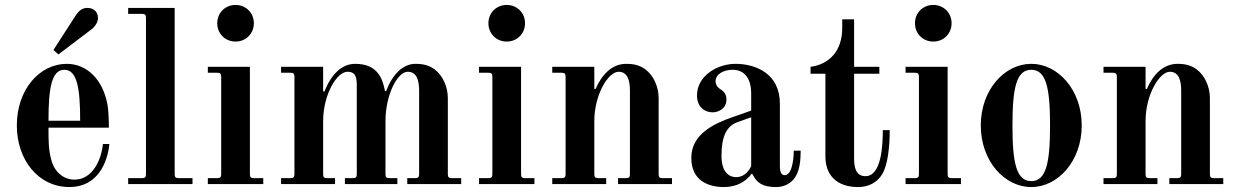

<svg xmlns="http://www.w3.org/2000/svg" viewBox="-20 -744 4996 776"><path d="M196 -542 216 -524 348 -624C365 -637 376 -654 376 -672C376 -696 358 -712 334 -712C316 -712 301 -705 285 -680ZM48 -237C48 -100 133 12 261 12C375 12 415 -88 422 -162H396C389 -94 352 -18 281 -18C236 -18 199 -50 187 -99C176 -138 176 -177 176 -228H420C420 -240 420 -296 413 -328C394 -422 332 -486 250 -486C139 -486 48 -381 48 -237ZM176 -256C176 -386 188 -462 240 -462C292 -462 304 -386 304 -256Z M498 0H758V-24H702C690 -24 686 -28 686 -40V-712H498V-688H554C566 -688 570 -684 570 -672V-40C570 -28 566 -24 554 -24H498Z M858 -650C858 -608 890 -576 932 -576C974 -576 1006 -608 1006 -650C1006 -692 974 -724 932 -724C890 -724 858 -692 858 -650ZM820 0H1044V-24H1006C994 -24 990 -28 990 -40V-474H820V-450H858C870 -450 874 -446 874 -434V-40C874 -28 870 -24 858 -24H820Z M1116 0H1334V-24H1302C1290 -24 1286 -28 1286 -40V-254C1286 -363 1342 -454 1384 -454C1420 -454 1422 -427 1422 -395V-40C1422 -28 1418 -24 1406 -24H1374V0H1586V-24H1554C1542 -24 1538 -28 1538 -40V-254C1538 -363 1587 -454 1628 -454C1665 -454 1674 -418 1674 -377V-40C1674 -28 1670 -24 1658 -24H1626V0H1844V-24H1806C1794 -24 1790 -28 1790 -40V-348C1790 -392 1770 -439 1736 -464C1715 -479 1693 -486 1659 -486C1608 -486 1565 -442 1541 -376H1536C1527 -422 1509 -486 1416 -486C1360 -486 1319 -443 1291 -374L1286 -375V-474H1116V-450H1154C1166 -450 1170 -446 1170 -434V-40C1170 -28 1166 -24 1154 -24H1116Z M1954 -650C1954 -608 1986 -576 2028 -576C2070 -576 2102 -608 2102 -650C2102 -692 2070 -724 2028 -724C1986 -724 1954 -692 1954 -650ZM1916 0H2140V-24H2102C2090 -24 2086 -28 2086 -40V-474H1916V-450H1954C1966 -450 1970 -446 1970 -434V-40C1970 -28 1966 -24 1954 -24H1916Z M2212 0H2430V-24H2398C2386 -24 2382 -28 2382 -40V-254C2382 -363 2439 -454 2480 -454C2517 -454 2526 -418 2526 -377V-40C2526 -28 2522 -24 2510 -24H2478V0H2696V-24H2658C2646 -24 2642 -28 2642 -40V-348C2642 -392 2622 -439 2588 -464C2567 -479 2545 -486 2511 -486C2453 -486 2412 -442 2387 -384L2382 -385V-474H2212V-450H2250C2262 -450 2266 -446 2266 -434V-40C2266 -28 2262 -24 2250 -24H2212Z M2896 -115C2896 -189 2915 -234 2960 -250L3016 -270V-72C3002 -44 2981 -28 2955 -28C2933 -28 2896 -41 2896 -115ZM2774 -106C2774 -13 2844 12 2906 12C2960 12 2996 -12 3018 -42H3020C3038 -6 3060 12 3117 12C3153 12 3180 -6 3194 -28C3213 -57 3216 -99 3216 -135H3188C3188 -90 3178 -36 3152 -36C3139 -36 3132 -47 3132 -72V-325C3132 -447 3034 -486 2952 -486C2881 -486 2797 -439 2797 -358C2797 -311 2829 -290 2860 -290C2885 -290 2916 -306 2916 -341C2916 -364 2906 -375 2888 -386C2875 -395 2872 -409 2872 -415C2872 -446 2907 -462 2941 -462C2980 -462 3016 -438 3016 -365V-297L2942 -271C2870 -246 2774 -204 2774 -106Z M3256 -446H3316V-112C3316 -34 3364 12 3448 12C3492 12 3525 -7 3545 -39C3568 -76 3576 -150 3576 -218H3548C3548 -158 3543 -32 3478 -32C3437 -32 3432 -71 3432 -105V-446H3534V-474H3432V-666H3384V-630C3384 -540 3333 -484 3256 -474Z M3678 -650C3678 -608 3710 -576 3752 -576C3794 -576 3826 -608 3826 -650C3826 -692 3794 -724 3752 -724C3710 -724 3678 -692 3678 -650ZM3640 0H3864V-24H3826C3814 -24 3810 -28 3810 -40V-474H3640V-450H3678C3690 -450 3694 -446 3694 -434V-40C3694 -28 3690 -24 3678 -24H3640Z M4072 -237C4072 -389 4088 -462 4148 -462C4208 -462 4224 -389 4224 -237C4224 -85 4208 -12 4148 -12C4088 -12 4072 -85 4072 -237ZM3944 -237C3944 -93 4040 12 4148 12C4256 12 4352 -93 4352 -237C4352 -381 4256 -486 4148 -486C4040 -486 3944 -381 3944 -237Z M4440 0H4658V-24H4626C4614 -24 4610 -28 4610 -40V-254C4610 -363 4667 -454 4708 -454C4745 -454 4754 -418 4754 -377V-40C4754 -28 4750 -24 4738 -24H4706V0H4924V-24H4886C4874 -24 4870 -28 4870 -40V-348C4870 -392 4850 -439 4816 -464C4795 -479 4773 -486 4739 -486C4681 -486 4640 -442 4615 -384L4610 -385V-474H4440V-450H4478C4490 -450 4494 -446 4494 -434V-40C4494 -28 4490 -24 4478 -24H4440Z"/></svg>

Font: Old Standard
Style: Bold
Weight: 700
Designer: Alexey Kryukov <alexios@thessalonica.org.ru>
Version: Version 2.0.2